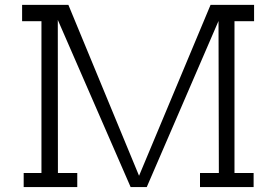

<svg xmlns="http://www.w3.org/2000/svg" viewBox="-20 -760 1102 780"><path d="M932.6 -673.8V-57.1H1010.3V0H792.5V-57.1H869.1L867.7 -674.8L576.2 0H510.7L214.8 -679.2L215.3 -57.1H293.9V0H76.2V-57.1H148.4V-673.8H69.8V-740.2H257.8L544.9 -45.9L835.4 -740.2H1012.2V-673.8Z"/></svg>

Font: Twentytwelve Slab Light
Style: TwentytwelveSlab
Weight: 300
Designer: Domenico Catapano
Version: Version 1.00 2012